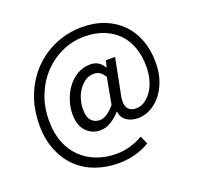

<svg xmlns="http://www.w3.org/2000/svg" viewBox="-137 -792 1121 1094"><g transform="rotate(-20 423.5 -245.5)"><path d="M50.8 -203.1Q50.8 -303.2 84.2 -385Q117.7 -466.8 175.3 -524.9Q232.9 -583 308.3 -614.5Q383.8 -646 467.8 -646Q543.9 -646 604.2 -622.1Q664.6 -598.1 707.3 -554.7Q750 -511.2 772.9 -450.2Q795.9 -389.2 795.9 -314.9Q795.9 -249 777.3 -199.5Q758.8 -149.9 729.7 -116.5Q700.7 -83 665.3 -65.9Q629.9 -48.8 595.7 -48.8Q554.7 -48.8 526.1 -67.9Q497.6 -86.9 492.7 -125H490.7Q465.8 -96.2 433.8 -76.7Q401.9 -57.1 368.7 -57.1Q317.9 -57.1 283.4 -93Q249 -128.9 249 -198.2Q249 -237.8 262.5 -279.3Q275.9 -320.8 300.8 -354.5Q325.7 -388.2 361.3 -409.2Q397 -430.2 440.9 -430.2Q466.8 -430.2 486.8 -418.7Q506.8 -407.2 521 -381.8H522.9L533.7 -421.9H588.9L549.8 -222.2Q520 -105 604 -105Q627.9 -105 651.4 -118.9Q674.8 -132.8 694.3 -159.4Q713.9 -186 725.8 -224.6Q737.8 -263.2 737.8 -312Q737.8 -372.1 720.2 -423.6Q702.6 -475.1 667.7 -512Q632.8 -548.8 580.8 -569.8Q528.8 -590.8 460.9 -590.8Q393.6 -590.8 330.6 -563.5Q267.6 -536.1 218.8 -486.1Q169.9 -436 140.4 -365Q110.8 -293.9 110.8 -206.1Q110.8 -132.8 133.3 -75.9Q155.8 -19 195.8 20Q235.8 59.1 290.3 79.6Q344.7 100.1 408.7 100.1Q454.6 100.1 495.6 87.6Q536.6 75.2 570.8 55.2L592.8 104Q507.8 154.8 402.8 154.8Q328.6 154.8 264.6 131.8Q200.7 108.9 153.3 63.5Q106 18.1 78.4 -49.1Q50.8 -116.2 50.8 -203.1ZM314.9 -203.1Q314.9 -154.8 335 -133.8Q355 -112.8 384.8 -112.8Q405.8 -112.8 428.2 -127Q450.7 -141.1 476.6 -171.9L505.9 -331.1Q491.7 -354 476.8 -363.5Q461.9 -373 441.9 -373Q411.6 -373 388.2 -356.9Q364.7 -340.8 348.1 -315.9Q331.5 -291 323.2 -261Q314.9 -231 314.9 -203.1Z"/></g></svg>

Font: Pyidaungsu Numbers
Style: Regular
Weight: 400
Designer: Sun Tun
Foundry: MCF
Version: Version 2.053; ttfautohint (v1.8.2)